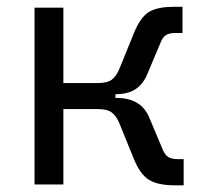

<svg xmlns="http://www.w3.org/2000/svg" viewBox="-20 -540 626 562"><path d="M81.1 0V-517.6H165.5V-296.9H266.6Q294.4 -296.9 307.6 -307.1Q320.8 -317.4 329.6 -338.9L372.1 -443.4Q390.6 -488.8 415 -504.4Q439.5 -520 488.3 -520H514.2V-443.4H494.1Q476.6 -443.4 466.8 -438Q457 -432.6 450.7 -417L410.2 -320.8Q397.9 -292.5 375.7 -278.3Q353.5 -264.2 317.9 -264.2V-253.4H320.8Q392.6 -253.4 416.5 -196.8L457 -100.6Q463.9 -85.4 473.6 -79.8Q483.4 -74.2 500.5 -74.2H517.6V2.4H491.7Q442.9 2.4 416.7 -13.2Q390.6 -28.8 372.1 -74.2L329.6 -178.7Q320.8 -200.2 307.6 -210.4Q294.4 -220.7 266.6 -220.7H165.5V0Z"/></svg>

Font: Cascadia Code NF SemiLight
Style: Regular
Weight: 350
Monospace: yes
Designer: Aaron Bell
Foundry: Saja Typeworks
Version: Version 2404.023; ttfautohint (v1.8.4)